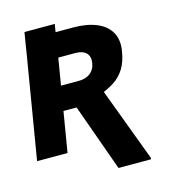

<svg xmlns="http://www.w3.org/2000/svg" viewBox="-134 -887 1056 1166"><g transform="rotate(-15 393.5 -304.5)"><path d="M111.3 -677.7 127.9 -777.3H318.4L301.8 -677.7ZM120.1 -727.5H420.9Q506.8 -727.5 566.7 -702.6Q626.5 -677.7 654.1 -629.9Q681.6 -582 669.9 -511.7Q659.2 -445.8 632.8 -404.1Q606.4 -362.3 567.4 -336.9Q528.3 -311.5 479.5 -293L407.2 -252.9H159.2L182.6 -405.3H367.2Q397.9 -405.3 420.7 -414.8Q443.4 -424.3 457.8 -442.9Q472.2 -461.4 476.6 -488.3Q483.4 -528.8 461.7 -551.3Q439.9 -573.7 395.5 -574.2H286.1L190.4 0H-1ZM465.8 168 293.9 -312.5H495.1L671.9 160.2L669.9 168Z"/></g></svg>

Font: Inter 16pt Black
Style: Italic
Weight: 900
Italic angle: -9.3988°
Version: Version 4.001;git-66647c0bb